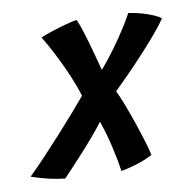

<svg xmlns="http://www.w3.org/2000/svg" viewBox="-106 -748 847 846"><g transform="rotate(-10 317.5 -325.0)"><path d="M256.5 -337Q243 -381.5 223.5 -427.2Q204 -473 184 -513.2Q164 -553.5 148 -582Q132 -610.5 125.5 -620.5Q146 -629.5 177.2 -639.8Q208.5 -650 239.8 -658.5Q271 -667 291 -670Q301 -649 314 -607.2Q327 -565.5 339.8 -518.2Q352.5 -471 362.5 -434Q395.5 -472 427 -515.2Q458.5 -558.5 483.2 -597.5Q508 -636.5 520.5 -660.5Q547 -657 576.8 -648.8Q606.5 -640.5 630.2 -630.2Q654 -620 662.5 -611.5Q641 -579.5 607 -540Q573 -500.5 535.5 -460.2Q498 -420 464 -385.8Q430 -351.5 408 -330Q421 -303.5 437 -261.8Q453 -220 468.5 -174.2Q484 -128.5 496 -89Q508 -49.5 512.5 -27Q480.5 -10 440.2 2.5Q400 15 370 19.5Q364.5 -21 350.5 -84Q336.5 -147 314.5 -210.5Q296 -185 266 -150Q236 -115 204.8 -80.8Q173.5 -46.5 149.8 -21.5Q126 3.5 120.5 9.5Q51.5 2.5 -28.5 -25Q6 -58.5 45.2 -100.2Q84.5 -142 123.8 -185.2Q163 -228.5 197.5 -268Q232 -307.5 256.5 -337Z"/></g></svg>

Font: Grandstander SemiBold
Style: Italic
Weight: 600
Italic angle: -15°
Designer: Tyler Finck
Foundry: Etcetera Type Co
Version: Version 1.200; ttfautohint (v1.8.3)